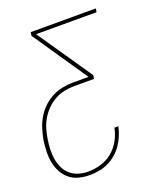

<svg xmlns="http://www.w3.org/2000/svg" viewBox="-136 -609 772 913"><g transform="rotate(-20 250.0 -152.5)"><path d="M160 215Q132 215 105.5 208Q79 201 59 184.5Q39 168 26.5 144.5Q14 121 9 94Q4 67 5 39Q6 11 10 -17Q15 -44 23 -70.5Q31 -97 45.5 -122Q60 -147 81 -167.5Q102 -188 127.5 -201.5Q153 -215 180.5 -220.5Q208 -226 235 -226H314L126 -502L128 -520H458L455 -502H149L338 -226L335 -208H235Q210 -208 185 -203Q160 -198 136.5 -185Q113 -172 94 -153Q75 -134 61.5 -111Q48 -88 41 -63.5Q34 -39 30 -14Q26 11 25 36.5Q24 62 28 86Q32 110 42.5 131.5Q53 153 70.5 168Q88 183 111.5 190Q135 197 160 197Q191 197 223.5 187.5Q256 178 282 156.5Q308 135 324.5 105Q341 75 347 43H367Q362 66 352.5 89Q343 112 329 132.5Q315 153 295.5 169.5Q276 186 253.5 196.5Q231 207 207 211Q183 215 160 215Z"/></g></svg>

Font: Iosevka SS04 Thin Oblique
Style: Regular
Weight: 100
Italic angle: -9°
Monospace: yes
Designer: Belleve Invis
Foundry: Belleve Invis
Version: Version 19.0.0; ttfautohint (v1.8.4)